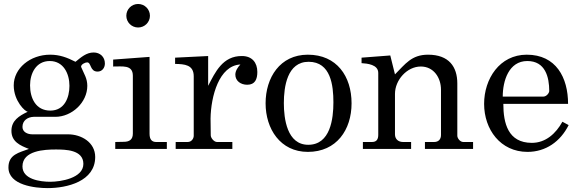

<svg xmlns="http://www.w3.org/2000/svg" viewBox="-20 -757 2947 976"><path d="M22.9 94.2C22.9 185.1 159.2 199.2 222.2 199.2C320.8 199.2 463.9 165 463.9 41C463.9 -33.2 394 -74.2 325.2 -74.2H144C121.1 -74.2 94.2 -85 94.2 -111.8C94.2 -145 121.1 -162.1 150.9 -163.1C162.1 -163.1 250 -163.1 261.2 -163.1C345.2 -163.1 423.8 -235.8 423.8 -320.8C423.8 -358.9 407.2 -380.9 393.1 -415C393.1 -415 392.1 -418 392.1 -418C392.1 -430.2 413.1 -439.9 422.9 -439.9C444.8 -439.9 436 -393.1 476.1 -393.1C499 -393.1 513.2 -412.1 513.2 -434.1C513.2 -467.8 488.8 -490.2 456.1 -490.2C418.9 -490.2 392.1 -465.8 363.8 -442.9C320.8 -464.8 283.2 -479 234.9 -479C132.8 -479 49.8 -409.2 49.8 -323.2C49.8 -242.2 109.9 -188 120.1 -189.9C120.1 -189 119.1 -188 119.1 -188C77.1 -168 38.1 -144 38.1 -91.8C38.1 -37.1 82 -17.1 127 0C77.1 19 22.9 27.8 22.9 94.2ZM94.2 88.9C94.2 7.8 207 2.9 263.2 2.9C312 2.9 403.8 3.9 403.8 76.2C403.8 148.9 288.1 167 234.9 167C184.1 167 94.2 154.8 94.2 88.9ZM132.8 -323.2C132.8 -383.8 163.1 -446.8 232.9 -446.8C303.2 -446.8 333 -381.8 333 -320.8C333 -259.8 307.1 -194.8 235.8 -194.8C162.1 -194.8 132.8 -257.8 132.8 -323.2Z M565.9 -35.2V0H828.1V-35.2H773.9C752.9 -35.2 740.2 -46.9 740.2 -77.1V-467.8L555.2 -454.1V-418.9C599.1 -418 655.3 -430.2 655.3 -372.1V-78.1C655.3 -46.9 637.2 -36.1 608.9 -36.1ZM622.1 -676.8C622.1 -644 648.9 -617.2 682.1 -617.2C715.3 -617.2 742.2 -644 742.2 -676.8C742.2 -710 715.3 -736.8 682.1 -736.8C648.9 -736.8 622.1 -710 622.1 -676.8Z M873 -35.2V0H1161.1V-35.2H1083C1067.9 -35.2 1050.3 -56.2 1051.3 -70.8C1051.3 -78.1 1050.3 -147 1050.3 -154.8C1052.2 -267.1 1093.3 -423.8 1202.1 -429.2C1189.9 -417 1176.3 -397 1176.3 -377.9C1176.3 -345.2 1204.1 -326.2 1236.8 -326.2C1276.9 -326.2 1288.1 -355 1288.1 -391.1C1288.1 -439 1261.2 -472.2 1210 -472.2C1111.8 -473.1 1074.2 -390.1 1038.1 -320.8V-472.2L870.1 -463.9V-432.1C918 -431.2 964.8 -428.2 964.8 -369.1V-66.9C964.8 -53.2 954.1 -35.2 934.1 -35.2Z M1330.1 -231.9C1330.1 -102.1 1404.8 15.1 1544.9 15.1C1690.9 15.1 1767.1 -97.2 1767.1 -231.9C1767.1 -369.1 1691.9 -479 1544.9 -479C1402.8 -479 1330.1 -361.8 1330.1 -231.9ZM1422.9 -232.9C1422.9 -315.9 1439.9 -442.9 1548.8 -442.9C1662.1 -442.9 1674.8 -321.8 1674.8 -236.8C1674.8 -153.8 1659.7 -21 1546.9 -21C1439 -21 1422.9 -153.8 1422.9 -232.9Z M1824.7 -35.2V0H2069.8V-35.2H2028.8C2005.9 -35.2 1987.8 -48.8 1987.8 -74.2V-279.8C1987.8 -350.1 2048.8 -418.9 2119.1 -418.9C2184.1 -418.9 2221.7 -362.8 2221.7 -300.8V-70.8C2221.7 -48.8 2209 -35.2 2187 -35.2H2140.1V0H2384.8V-35.2H2335C2318.8 -35.2 2304.7 -54.2 2304.7 -66.9V-333C2304.7 -417 2262.7 -479 2155.8 -479C2071.8 -479 2040 -431.2 1987.8 -378.9L1963.9 -475.1L1817.9 -463.9V-436C1846.7 -434.1 1902.8 -429.2 1902.8 -386.2V-71.8C1902.8 -49.8 1895 -35.2 1871.1 -35.2Z M2440.9 -229C2440.9 -99.1 2523.9 15.1 2661.6 15.1C2753.9 15.1 2828.6 -37.1 2870.6 -121.1L2838.9 -138.2C2805.7 -78.1 2753.9 -30.8 2683.6 -30.8C2562.5 -30.8 2538.6 -130.9 2538.6 -229H2867.7C2867.7 -362.8 2806.6 -479 2657.7 -479C2519.5 -479 2440.9 -356 2440.9 -229ZM2660.6 -446.8C2752 -446.8 2772 -365.2 2772 -293.9C2770.5 -280.8 2755.9 -266.1 2742.7 -266.1H2535.6C2535.6 -345.2 2565.9 -446.8 2660.6 -446.8Z"/></svg>

Font: MusGlyphs-Text
Style: Regular
Weight: 400
Version: Version 2.1.1